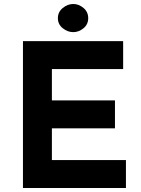

<svg xmlns="http://www.w3.org/2000/svg" viewBox="-20 -942 706 962"><path d="M95 -736H597V-596H240V-439H556V-299H240V-140H611V0H95ZM270 -851Q270 -882 294.5 -902Q319 -922 347 -922Q375 -922 398.5 -902Q422 -882 422 -851Q422 -820 398.5 -800.5Q375 -781 347 -781Q319 -781 294.5 -800.5Q270 -820 270 -851Z"/></svg>

Font: Synthetic
Style: Bold
Weight: 700
Designer: Santiago Orozco
Foundry: Typemade
Version: Version 2.000; ttfautohint (v1.8.4.7-5d5b)